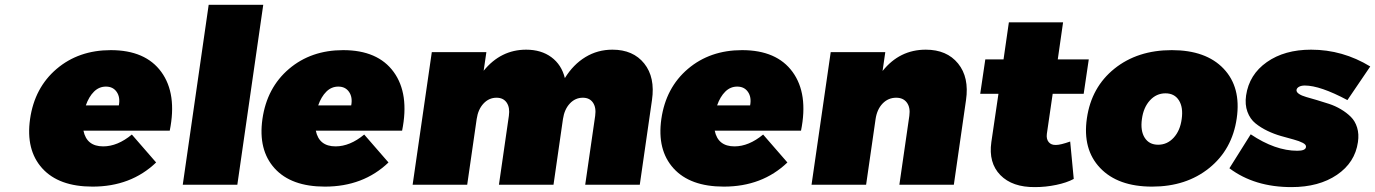

<svg xmlns="http://www.w3.org/2000/svg" viewBox="-20 -762 5672 792"><path d="M104 -271Q122.6 -400.4 213.6 -477.8Q304.7 -555.2 437 -555.2Q580.1 -555.2 645.5 -465.1Q710.9 -375 680.2 -223.1H324.2Q337.4 -158.2 405.8 -158.2Q464.8 -158.2 523.9 -207L624 -91.8Q520 7.8 361.8 7.8Q222.7 7.8 154.3 -67.6Q85.9 -143.1 104 -271ZM334 -327.1H470.2Q476.6 -360.8 461.4 -382.8Q446.3 -404.8 417 -404.8Q388.7 -404.8 367.7 -384Q346.7 -363.3 334 -327.1Z M733.9 0 840.8 -742.2H1065.9L959 0Z M1062.5 -271Q1081.1 -400.4 1172.1 -477.8Q1263.2 -555.2 1395.5 -555.2Q1538.6 -555.2 1604 -465.1Q1669.4 -375 1638.7 -223.1H1282.7Q1295.9 -158.2 1364.3 -158.2Q1423.3 -158.2 1482.4 -207L1582.5 -91.8Q1478.5 7.8 1320.3 7.8Q1181.2 7.8 1112.8 -67.6Q1044.4 -143.1 1062.5 -271ZM1292.5 -327.1H1428.7Q1435.1 -360.8 1419.9 -382.8Q1404.8 -404.8 1375.5 -404.8Q1347.2 -404.8 1326.2 -384Q1305.2 -363.3 1292.5 -327.1Z M1682.1 0 1761.2 -546.9H1986.3L1975.1 -470.2Q2045.9 -557.1 2150.4 -557.1Q2212.4 -557.1 2254.4 -526.1Q2296.4 -495.1 2310.1 -439.9Q2344.7 -496.1 2395 -526.6Q2445.3 -557.1 2506.3 -557.1Q2591.8 -557.1 2637.5 -500Q2683.1 -442.9 2669.4 -349.1L2619.1 0H2394L2435.1 -284.2Q2439.9 -318.4 2426 -338.6Q2412.1 -358.9 2384.3 -358.9Q2353 -358.9 2330.6 -335Q2308.1 -311 2302.2 -271L2263.2 0H2038.1L2079.1 -284.2Q2084 -318.4 2070.1 -338.6Q2056.2 -358.9 2028.3 -358.9Q1997.1 -358.9 1974.6 -335Q1952.1 -311 1946.3 -271L1907.2 0Z M2708 -271Q2726.6 -400.4 2817.6 -477.8Q2908.7 -555.2 3041 -555.2Q3184.1 -555.2 3249.5 -465.1Q3314.9 -375 3284.2 -223.1H2928.2Q2941.4 -158.2 3009.8 -158.2Q3068.8 -158.2 3127.9 -207L3228 -91.8Q3124 7.8 2965.8 7.8Q2826.7 7.8 2758.3 -67.6Q2689.9 -143.1 2708 -271ZM2938 -327.1H3074.2Q3080.6 -360.8 3065.4 -382.8Q3050.3 -404.8 3021 -404.8Q2992.7 -404.8 2971.7 -384Q2950.7 -363.3 2938 -327.1Z M3327.6 0 3406.7 -546.9H3631.8L3620.6 -469.2Q3690.9 -557.1 3798.8 -557.1Q3885.7 -557.1 3932.1 -500Q3978.5 -442.9 3964.8 -349.1L3914.6 0H3689.9L3731 -284.2Q3735.8 -318.4 3720.9 -338.6Q3706.1 -358.9 3676.8 -358.9Q3644 -358.9 3620.8 -335Q3597.7 -311 3591.8 -271L3552.7 0Z M4023.4 -375 4044.4 -517.1H4119.6L4141.6 -669.9H4365.2L4343.3 -517.1H4471.2L4450.2 -375H4322.3L4298.3 -210Q4295.4 -188.5 4305.9 -175.8Q4316.4 -163.1 4336.4 -164.1Q4354.5 -164.1 4394.5 -178.2L4409.2 -23.9Q4380.4 -8.3 4336.9 0.7Q4293.5 9.8 4249.5 9.8Q4155.8 10.7 4106.4 -39.8Q4057.1 -90.3 4069.3 -175.8L4098.6 -375Z M4463.4 -273.9Q4481.9 -402.3 4577.1 -478.8Q4672.4 -555.2 4813.5 -555.2Q4954.6 -555.2 5027.3 -478.8Q5100.1 -402.3 5081.5 -273.9Q5063 -145.5 4968 -68.8Q4873 7.8 4732.4 7.8Q4591.3 7.8 4518.1 -69.1Q4444.8 -146 4463.4 -273.9ZM4690.4 -271Q4683.6 -222.7 4701.9 -193.8Q4720.2 -165 4757.3 -165Q4794.9 -165 4821.5 -194.1Q4848.1 -223.1 4854.5 -271Q4861.3 -319.3 4843 -348.1Q4824.7 -377 4787.6 -377Q4750 -377 4723.4 -347.9Q4696.8 -318.8 4690.4 -271Z M5051.3 -67.9 5139.2 -208Q5240.2 -140.1 5331.5 -140.1Q5365.7 -140.1 5367.2 -155.8Q5368.7 -165 5354.2 -172.6Q5339.8 -180.2 5316.4 -186.5Q5293 -192.9 5264.4 -200.9Q5235.8 -209 5208.3 -222.2Q5180.7 -235.4 5158.7 -253.2Q5136.7 -271 5125.7 -300.8Q5114.7 -330.6 5120.1 -368.2Q5132.8 -454.6 5205.8 -505.9Q5278.8 -557.1 5388.2 -557.1Q5518.6 -557.1 5632.3 -487.8L5538.1 -349.1Q5425.3 -409.2 5362.3 -409.2Q5348.1 -409.2 5338.9 -404.3Q5329.6 -399.4 5328.1 -391.1Q5327.1 -382.3 5338.1 -374.8Q5349.1 -367.2 5368.4 -361.8Q5387.7 -356.4 5412.4 -349.1Q5437 -341.8 5462.4 -333.5Q5487.8 -325.2 5511.2 -311.3Q5534.7 -297.4 5552.2 -280Q5569.8 -262.7 5578.1 -235.8Q5586.4 -209 5581.5 -175.8Q5569.3 -91.3 5494.9 -40.8Q5420.4 9.8 5307.1 9.8Q5154.8 9.8 5051.3 -67.9Z"/></svg>

Font: Trueno Black
Style: Italic
Weight: 900
Designer: Julieta Ulanovsky
Foundry: Julieta Ulanovsky
Version: Version 3.001b | FøM Fix